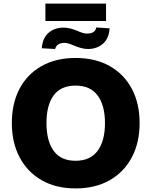

<svg xmlns="http://www.w3.org/2000/svg" viewBox="-20 -1039 844 1070"><path d="M46 -353Q46 -463 89 -544.5Q132 -626 212 -671Q292 -716 401 -716Q511 -716 591 -671Q671 -626 714.5 -544.5Q758 -463 758 -353Q758 -244 714.5 -162Q671 -80 591 -34.5Q511 11 401 11Q292 11 212.5 -34.5Q133 -80 89.5 -162Q46 -244 46 -353ZM239 -353Q239 -254 279 -198.5Q319 -143 401 -143Q483 -143 524 -198.5Q565 -254 565 -353Q565 -452 524 -507Q483 -562 401 -562Q319 -562 279 -507.5Q239 -453 239 -353ZM233 -922V-1019H571V-922ZM470 -766Q451 -766 431 -771.5Q411 -777 390 -786Q371 -794 360 -797Q349 -800 340 -800Q317 -800 304.5 -791.5Q292 -783 287 -766L213 -770Q217 -827 250.5 -856Q284 -885 334 -885Q351 -885 369 -881Q387 -877 411 -867Q429 -859 441.5 -855.5Q454 -852 464 -852Q487 -852 500 -860Q513 -868 517 -886L591 -881Q587 -824 553.5 -795Q520 -766 470 -766Z"/></svg>

Font: Mulish ExtraLight Black
Style: Regular
Weight: 900
Version: Version 3.603